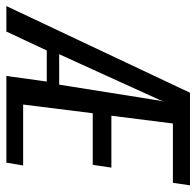

<svg xmlns="http://www.w3.org/2000/svg" viewBox="-58 -604 631 618"><g transform="rotate(90 258.0 -295.5)"><path d="M-31 0 248 -591H546L538 -536H347L322 -338H489L480 -278H314L286 -54H482L473 0H194L212 -130H112L51 0ZM124 -170H222L273 -491L276 -507L271 -493Z"/></g></svg>

Font: Alumni Sans Medium
Style: Italic
Weight: 500
Italic angle: -8°
Designer: Robert E. Leuschke
Foundry: Robert E. Leuschke
Version: Version 1.016